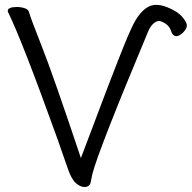

<svg xmlns="http://www.w3.org/2000/svg" viewBox="-20 -732 768 769"><path d="M581 -708Q609 -719 650 -703Q691 -687 712 -662Q733 -637 727 -622Q721 -607 706 -595.5Q691 -584 680.5 -588Q670 -592 665 -608Q657 -634 626 -646Q610 -652 595 -638Q582 -627 573 -605Q373 -127 350 -35Q346 -17 344 -6Q341 17 318 17Q302 17 284 1.5Q266 -14 251 -58.5Q236 -103 210 -176Q67 -573 12 -684Q11 -686 11 -688Q11 -704 48 -704Q64 -704 79 -699Q94 -694 96 -684Q102 -661 147.5 -546Q193 -431 304 -99Q432 -440 478 -553Q493 -590 506 -618Q539 -691 581 -708Z"/></svg>

Font: Moon Stars Kai T
Style: Regular
Weight: 400
Designer: GuiWonder
Version: Version 1.101